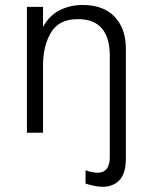

<svg xmlns="http://www.w3.org/2000/svg" viewBox="-20 -520 588 752"><path d="M382 211.5Q353.5 211.5 315 199V147Q343.5 156.5 362 156.5Q411 156.5 410 92.5V-304.5Q410 -345 397.8 -376.8Q385.5 -408.5 358.2 -426.8Q331 -445 285 -445Q211 -445 180 -393Q148.5 -341 148.5 -263V0H85.5V-493H148.5V-414.5Q174 -460.5 214.8 -480.5Q255.5 -500.5 303.5 -500.5Q385.5 -500.5 429.2 -454.2Q473 -408 473 -328V100.5Q473 159 448.2 185.2Q423.5 211.5 382 211.5Z"/></svg>

Font: Acari Sans Neue
Style: Regular
Weight: 400
Designer: Alfredo Marco Pradil (font), Cristiano Sobral (main changes)
Foundry: Hanken Design Co. (font), Cristiano Sobral (main changes)
Version: Version 2.459;March 19, 2022;FontCreator 14.0.0.2808 64-bit;